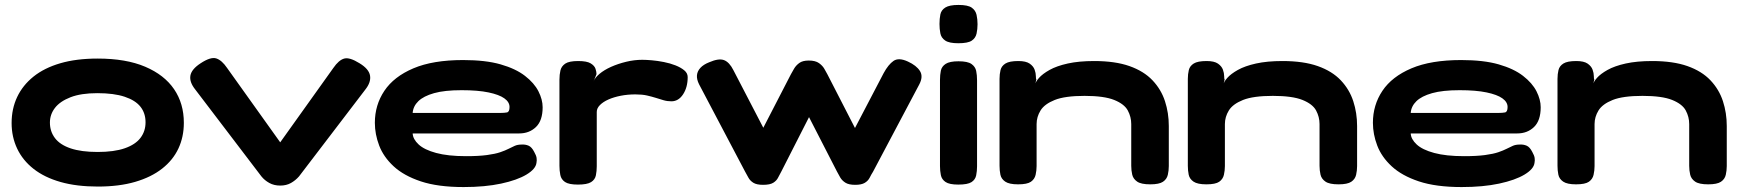

<svg xmlns="http://www.w3.org/2000/svg" viewBox="-20 -738 7044 777"><path d="M376 17Q290 17 225 -1.5Q160 -20 116 -54.5Q72 -89 49.5 -136.5Q27 -184 27 -240Q27 -298 49.5 -345.5Q72 -393 115.5 -428Q159 -463 224 -482Q289 -501 375 -501Q490 -501 567.5 -468Q645 -435 684.5 -377Q724 -319 724 -241Q724 -184 702 -137Q680 -90 636 -55.5Q592 -21 527 -2Q462 17 376 17ZM375 -123Q442 -123 485 -138Q528 -153 548.5 -180Q569 -207 569 -243Q569 -280 548.5 -306Q528 -332 484.5 -346.5Q441 -361 374 -361Q308 -361 265.5 -344.5Q223 -328 202.5 -301.5Q182 -275 182 -242Q182 -206 202.5 -179Q223 -152 266 -137.5Q309 -123 375 -123Z M1114 13Q1089 13 1070 2.5Q1051 -8 1038 -24L770 -376Q746 -406 750.5 -432Q755 -458 792 -482Q833 -509 855.5 -501.5Q878 -494 899 -463L1114 -162L1329 -463Q1351 -495 1373 -501Q1395 -507 1435 -482Q1473 -459 1477.5 -432Q1482 -405 1458 -375L1190 -24Q1176 -8 1157.5 2.5Q1139 13 1114 13Z M1856 19Q1752 19 1683 -4Q1614 -27 1573 -65Q1532 -103 1514.5 -149Q1497 -195 1497 -241Q1497 -313 1535.5 -370.5Q1574 -428 1653 -461.5Q1732 -495 1854 -495Q1945 -495 2006 -477.5Q2067 -460 2104.5 -431Q2142 -402 2159 -368.5Q2176 -335 2176 -304Q2176 -250 2149 -224Q2122 -198 2081 -198H1650Q1651 -175 1674 -153.5Q1697 -132 1745 -119Q1793 -106 1866 -106Q1917 -106 1950.5 -110.5Q1984 -115 2004.5 -122Q2025 -129 2038.5 -136Q2052 -143 2063.5 -148Q2075 -153 2091 -153Q2106 -154 2119 -148.5Q2132 -143 2142 -123Q2150 -109 2151.5 -99Q2153 -89 2151 -79Q2148 -54 2110.5 -31.5Q2073 -9 2008 5Q1943 19 1856 19ZM1650 -281H2006Q2021 -281 2031.5 -283Q2042 -285 2042 -305Q2042 -325 2021 -340Q2000 -355 1957 -364Q1914 -373 1848 -373Q1779 -373 1736.5 -361Q1694 -349 1673 -328.5Q1652 -308 1650 -281Z M2319 9Q2282 9 2266.5 -1.5Q2251 -12 2247.5 -30Q2244 -48 2244 -67V-416Q2244 -436 2248 -453Q2252 -470 2267.5 -480.5Q2283 -491 2320 -491Q2355 -491 2370.5 -481.5Q2386 -472 2390 -459.5Q2394 -447 2394 -438L2382 -408Q2387 -423 2406 -439Q2425 -455 2453 -467.5Q2481 -480 2514 -488Q2547 -496 2579 -496Q2595 -496 2618 -494Q2641 -492 2666.5 -487Q2692 -482 2713.5 -473.5Q2735 -465 2749 -453.5Q2763 -442 2763 -426Q2763 -385 2744.5 -356.5Q2726 -328 2697 -328Q2680 -328 2665 -332.5Q2650 -337 2634 -342Q2618 -347 2598.5 -351.5Q2579 -356 2551 -356Q2520 -356 2492 -350.5Q2464 -345 2442.5 -335.5Q2421 -326 2408 -313Q2395 -300 2395 -285V-65Q2395 -46 2391.5 -28.5Q2388 -11 2372 -1Q2356 9 2319 9Z M3068 10Q3042 10 3028.5 1.5Q3015 -7 3008.5 -19.5Q3002 -32 2995 -44L2809 -397Q2799 -417 2800.5 -433.5Q2802 -450 2814.5 -463.5Q2827 -477 2850 -486Q2889 -503 2910.5 -494.5Q2932 -486 2948 -454L3069 -221L3181 -438Q3186 -447 3193.5 -460Q3201 -473 3214.5 -483Q3228 -493 3253 -493Q3280 -493 3294.5 -482.5Q3309 -472 3316 -459.5Q3323 -447 3328 -438L3440 -220L3556 -442Q3575 -477 3596 -491.5Q3617 -506 3654 -489Q3689 -473 3703 -450.5Q3717 -428 3700 -396L3513 -43Q3506 -32 3499.5 -19Q3493 -6 3479.5 2Q3466 10 3441 10Q3415 10 3401.5 1.5Q3388 -7 3380.5 -19.5Q3373 -32 3367 -44L3254 -264L3142 -44Q3135 -32 3129 -19.5Q3123 -7 3109.5 1.5Q3096 10 3068 10Z M3858 9Q3822 9 3806.5 -1.5Q3791 -12 3787.5 -29.5Q3784 -47 3784 -66V-415Q3784 -435 3787.5 -452Q3791 -469 3807 -479.5Q3823 -490 3859 -490Q3896 -490 3911.5 -479Q3927 -468 3930.5 -451Q3934 -434 3934 -413V-65Q3934 -46 3930.5 -28.5Q3927 -11 3911.5 -1Q3896 9 3858 9ZM3858 -563Q3821 -563 3805 -574Q3789 -585 3785.5 -603Q3782 -621 3782 -641Q3782 -662 3785.5 -679.5Q3789 -697 3805.5 -707.5Q3822 -718 3859 -718Q3897 -718 3912.5 -707Q3928 -696 3932 -678Q3936 -660 3936 -640Q3936 -620 3932 -602Q3928 -584 3912.5 -573.5Q3897 -563 3858 -563Z M4100 8Q4064 8 4048 -3Q4032 -14 4028.5 -31Q4025 -48 4025 -67V-419Q4025 -438 4029 -454.5Q4033 -471 4049 -481Q4065 -491 4101 -491Q4132 -491 4147 -480.5Q4162 -470 4167 -456Q4172 -442 4172 -430Q4172 -418 4174 -417L4169 -395Q4170 -406 4184.5 -422.5Q4199 -439 4227.5 -455Q4256 -471 4301 -481Q4346 -491 4408 -491Q4493 -491 4551 -470.5Q4609 -450 4644 -413Q4679 -376 4694.5 -328.5Q4710 -281 4710 -228V-66Q4710 -48 4706 -30.5Q4702 -13 4686.5 -2.5Q4671 8 4635 8Q4598 8 4582 -3Q4566 -14 4562 -31Q4558 -48 4558 -67V-236Q4558 -265 4544 -291Q4530 -317 4489 -333.5Q4448 -350 4369 -350Q4290 -350 4248.5 -333.5Q4207 -317 4191 -291Q4175 -265 4175 -236V-66Q4175 -48 4171 -30.5Q4167 -13 4152 -2.5Q4137 8 4100 8Z M4862 8Q4826 8 4810 -3Q4794 -14 4790.5 -31Q4787 -48 4787 -67V-419Q4787 -438 4791 -454.5Q4795 -471 4811 -481Q4827 -491 4863 -491Q4894 -491 4909 -480.5Q4924 -470 4929 -456Q4934 -442 4934 -430Q4934 -418 4936 -417L4931 -395Q4932 -406 4946.5 -422.5Q4961 -439 4989.5 -455Q5018 -471 5063 -481Q5108 -491 5170 -491Q5255 -491 5313 -470.5Q5371 -450 5406 -413Q5441 -376 5456.5 -328.5Q5472 -281 5472 -228V-66Q5472 -48 5468 -30.5Q5464 -13 5448.5 -2.5Q5433 8 5397 8Q5360 8 5344 -3Q5328 -14 5324 -31Q5320 -48 5320 -67V-236Q5320 -265 5306 -291Q5292 -317 5251 -333.5Q5210 -350 5131 -350Q5052 -350 5010.5 -333.5Q4969 -317 4953 -291Q4937 -265 4937 -236V-66Q4937 -48 4933 -30.5Q4929 -13 4914 -2.5Q4899 8 4862 8Z M5895 19Q5791 19 5722 -4Q5653 -27 5612 -65Q5571 -103 5553.5 -149Q5536 -195 5536 -241Q5536 -313 5574.5 -370.5Q5613 -428 5692 -461.5Q5771 -495 5893 -495Q5984 -495 6045 -477.5Q6106 -460 6143.5 -431Q6181 -402 6198 -368.5Q6215 -335 6215 -304Q6215 -250 6188 -224Q6161 -198 6120 -198H5689Q5690 -175 5713 -153.5Q5736 -132 5784 -119Q5832 -106 5905 -106Q5956 -106 5989.5 -110.5Q6023 -115 6043.5 -122Q6064 -129 6077.5 -136Q6091 -143 6102.5 -148Q6114 -153 6130 -153Q6145 -154 6158 -148.5Q6171 -143 6181 -123Q6189 -109 6190.5 -99Q6192 -89 6190 -79Q6187 -54 6149.5 -31.5Q6112 -9 6047 5Q5982 19 5895 19ZM5689 -281H6045Q6060 -281 6070.5 -283Q6081 -285 6081 -305Q6081 -325 6060 -340Q6039 -355 5996 -364Q5953 -373 5887 -373Q5818 -373 5775.5 -361Q5733 -349 5712 -328.5Q5691 -308 5689 -281Z M6358 8Q6322 8 6306 -3Q6290 -14 6286.5 -31Q6283 -48 6283 -67V-419Q6283 -438 6287 -454.5Q6291 -471 6307 -481Q6323 -491 6359 -491Q6390 -491 6405 -480.5Q6420 -470 6425 -456Q6430 -442 6430 -430Q6430 -418 6432 -417L6427 -395Q6428 -406 6442.5 -422.5Q6457 -439 6485.5 -455Q6514 -471 6559 -481Q6604 -491 6666 -491Q6751 -491 6809 -470.5Q6867 -450 6902 -413Q6937 -376 6952.5 -328.5Q6968 -281 6968 -228V-66Q6968 -48 6964 -30.5Q6960 -13 6944.5 -2.5Q6929 8 6893 8Q6856 8 6840 -3Q6824 -14 6820 -31Q6816 -48 6816 -67V-236Q6816 -265 6802 -291Q6788 -317 6747 -333.5Q6706 -350 6627 -350Q6548 -350 6506.5 -333.5Q6465 -317 6449 -291Q6433 -265 6433 -236V-66Q6433 -48 6429 -30.5Q6425 -13 6410 -2.5Q6395 8 6358 8Z"/></svg>

Font: Fredoka Expanded SemiBold
Style: Regular
Weight: 600
Width: 7
Designer: Ben Nathan
Foundry: Milena B. Brandão, Ben Nathan
Version: Version 2.001